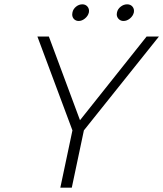

<svg xmlns="http://www.w3.org/2000/svg" viewBox="-20 -868 755 888"><path d="M314 -801Q314 -807 315 -810Q318 -826 331.5 -837Q345 -848 361 -848Q376 -848 385 -837Q394 -826 391 -810Q387 -794 373 -782.5Q359 -771 344 -771Q331 -771 322.5 -779.5Q314 -788 314 -801ZM520 -802Q520 -807 521 -810Q524 -826 538 -837Q552 -848 568 -848Q584 -848 593 -837Q602 -826 599 -810Q595 -794 581 -782.5Q567 -771 551 -771Q538 -771 529 -780Q520 -789 520 -802ZM315 -265 153 -699H206L350 -312L658 -699H715L368 -265L312 0H259Z"/></svg>

Font: Prompt ExtraLight
Style: Italic
Weight: 275
Italic angle: -12°
Designer: Katatrad Team
Foundry: CadsonDemak
Version: Version 1.000